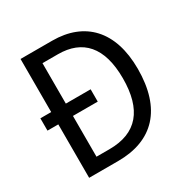

<svg xmlns="http://www.w3.org/2000/svg" viewBox="-162 -922 976 999"><g transform="rotate(-30 326.0 -423.0)"><path d="M282 -780H92V-461H27V-387H92V-66H266C476 -66 595 -190 595 -431C595 -659 476 -780 282 -780ZM273 -704C420 -704 503 -615 503 -427C503 -239 423 -142 258 -142H180V-387H329V-461H180V-704Z"/></g></svg>

Font: Noto Sans Malayalam UI SemiCondensed
Style: Regular
Weight: 400
Width: 4
Designer: Jelle Bosma - Monotype Design Team
Foundry: Monotype Imaging Inc.
Version: Version 2.104